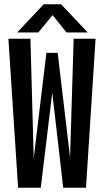

<svg xmlns="http://www.w3.org/2000/svg" viewBox="-20 -882 490 902"><path d="M392 -729.5H292.5L227 -811L160 -729.5H60.5L185.5 -862H267ZM65 0 19.5 -700H123L138.5 -134.5V-128.5L139.5 -149L198 -633.5H251L308.5 -148.5L309 -137L326 -700H429L384 0H277L225.5 -447L171.5 0Z"/></svg>

Font: League Mono Condensed Medium
Style: Regular
Weight: 500
Width: 1
Designer: Tyler Finck
Foundry: The League of Moveable Type / Tyler Finck
Version: Version 2.210